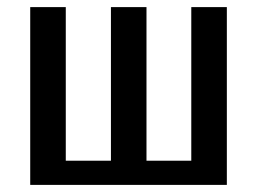

<svg xmlns="http://www.w3.org/2000/svg" viewBox="-20 -520 723 540"><path d="M65 0V-500H165V-68H292V-500H392V-68H518V-500H618V0Z"/></svg>

Font: Cuprum Medium
Style: Regular
Weight: 500
Designer: Jovanny Lemonad
Foundry: Jovanny Lemonad
Version: Version 3.000